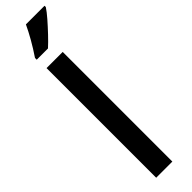

<svg xmlns="http://www.w3.org/2000/svg" viewBox="-337 -962 941 941"><g transform="rotate(-45 134.0 -491.5)"><path d="M171 0H59V-760H171ZM268 -974Q255 -954 231 -926.5Q207 -899 180.5 -871Q154 -843 132 -823H54V-835Q81 -875 102 -912Q123 -949 139 -983H268Z"/></g></svg>

Font: Noto Sans Arabic ExtCond SemBd
Style: Regular
Weight: 600
Width: 2
Designer: Monotype Design Team, Nadine Chahine, Nizar Qandah and Khaled Hosny
Foundry: Monotype Imaging Inc.
Version: Version 2.012; ttfautohint (v1.8.4.7-5d5b)